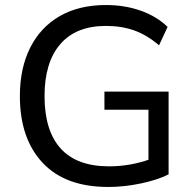

<svg xmlns="http://www.w3.org/2000/svg" viewBox="-20 -734 769 763"><path d="M410 9Q239 9 149 -87.5Q59 -184 59 -352Q59 -463 100 -544.5Q141 -626 217.5 -670Q294 -714 401 -714Q476 -714 539.5 -691.5Q603 -669 646 -627L612 -554Q564 -595 513.5 -613Q463 -631 401 -631Q282 -631 219.5 -558.5Q157 -486 157 -352Q157 -215 221 -144Q285 -73 413 -73Q494 -73 570 -99V-298H395V-370H650V-41Q606 -19 540 -5Q474 9 410 9Z"/></svg>

Font: Nunito Sans Medium
Style: Regular
Weight: 500
Designer: Vernon Adams
Foundry: Vernon Adams
Version: Version 3.101; ttfautohint (v1.8.4.7-5d5b);gftools[0.9.27]